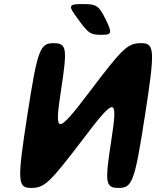

<svg xmlns="http://www.w3.org/2000/svg" viewBox="-20 -923 767 943"><path d="M422 -475C259 -260 246 -260 279 -475C312 -689 308 -711 242 -711C176 -711 164 -678 114 -356C64 -33 66 0 132 0C198 0 222 -22 385 -236C547 -450 560 -450 527 -236C494 -22 497 0 564 0C630 0 642 -33 692 -356C742 -678 740 -711 674 -711C607 -711 584 -689 422 -475ZM499 -828C465 -896 455 -903 385 -903C315 -903 313 -896 364 -828C414 -759 424 -752 477 -752C530 -752 532 -759 499 -828Z"/></svg>

Font: Asimov Print
Style: AIt
Weight: 500
Designer: Google
Version: Version 2.000980: 2014